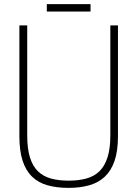

<svg xmlns="http://www.w3.org/2000/svg" viewBox="-20 -903 666 931"><path d="M313 8Q255 8 210.5 -4.5Q166 -17 135.5 -46.5Q105 -76 89.5 -124Q74 -172 74 -243V-780H112V-246Q112 -183 125 -140.5Q138 -98 163.5 -73Q189 -48 226.5 -37.5Q264 -27 313 -27Q361 -27 399 -37.5Q437 -48 462.5 -73Q488 -98 501.5 -140.5Q515 -183 515 -246V-780H552V-243Q552 -171 535.5 -123Q519 -75 488 -46Q457 -17 412.5 -4.5Q368 8 313 8ZM419 -847H207V-883H419Z"/></svg>

Font: Tanohe Sans ExtraLight
Style: Regular
Weight: 250
Designer: Village Type and Design LLC & Cristiano Sobral
Foundry: Cooper Hewitt Smithsonian Design Museum
Version: Version 1.00;May 30, 2020;FontCreator 12.0.0.2522 64-bit; tt